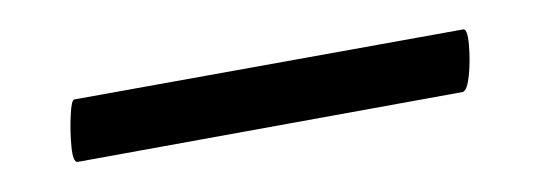

<svg xmlns="http://www.w3.org/2000/svg" viewBox="-20 -274 363 129"><path d="M32 -165.2Q29 -165.2 28 -175.4Q27 -185.7 27.5 -196.4Q28 -207.2 30 -207.2L291 -254.2Q294 -255.2 295 -244.4Q296 -233.7 295 -223.5Q294 -213.3 291 -212.2Z"/></svg>

Font: Cormorant Infant Light
Style: Regular
Weight: 300
Designer: Christian Thalmann (Catharsis Fonts)
Foundry: Catharsis Fonts
Version: Version 4.001